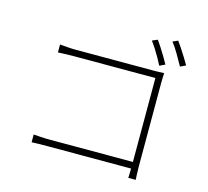

<svg xmlns="http://www.w3.org/2000/svg" viewBox="-120 -982 1240 1147"><g transform="rotate(15 500.0 -408.5)"><path d="M725 -817Q736 -802 751.5 -778Q767 -754 781.5 -729.5Q796 -705 807 -685L773 -669Q763 -689 749 -714Q735 -739 719.5 -763Q704 -787 692 -803ZM844 -843Q856 -827 871 -804Q886 -781 901.5 -756.5Q917 -732 928 -712L894 -696Q877 -727 854.5 -765.5Q832 -804 812 -829ZM168 -638Q191 -636 217.5 -634Q244 -632 266 -632H749Q765 -632 780.5 -632.5Q796 -633 813 -634Q812 -617 811.5 -599.5Q811 -582 811 -569V-53Q811 -25 812.5 -0.5Q814 24 814 26H768Q768 24 769 0Q770 -24 770 -50V-592H267Q242 -592 212.5 -591Q183 -590 168 -589ZM155 -78Q169 -77 197.5 -75Q226 -73 255 -73H788V-32H256Q225 -32 198.5 -31.5Q172 -31 155 -30Z"/></g></svg>

Font: Noto Sans TC ExtraLight
Style: Regular
Weight: 250
Designer: Ryoko NISHIZUKA  (kana, bopomofo & ideographs); Paul D. Hunt (Latin, Greek & Cyrillic); Sandoll Communications , Soo-you
Foundry: Adobe
Version: Version 2.004-H2;hotconv 1.0.118;makeotfexe 2.5.65603